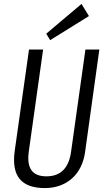

<svg xmlns="http://www.w3.org/2000/svg" viewBox="-20 -953 535 980"><path d="M209 7Q119 7 80.5 -39.5Q42 -86 55 -182L128 -700H200L127 -180Q118 -117 140 -85Q162 -53 217 -53Q326 -53 343 -180L416 -700H487L415 -182Q409 -135 391 -99.5Q373 -64 345.5 -40.5Q318 -17 283.5 -5Q249 7 209 7ZM434 -871 236 -748 216 -781 396 -933Z"/></svg>

Font: Pathway Extreme Condensed Light
Style: Italic
Weight: 300
Width: 3
Italic angle: -8°
Version: Version 1.001;gftools[0.9.26]